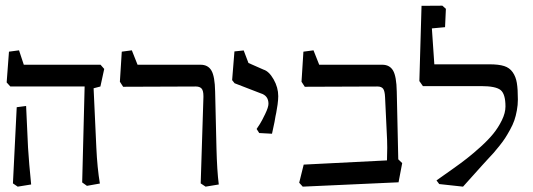

<svg xmlns="http://www.w3.org/2000/svg" viewBox="-20 -662 1914 689"><path d="M340.8 -429.7 354 -414.6 340.3 -351.6 315.9 -345.2 325.7 -132.3Q329.1 -59.1 338.4 -3.4L292 4.9L274.9 -7.3L283.7 -351.6H17.1L3.9 -366.2L12.2 -476.6L48.3 -481.4L65.4 -429.7ZM26.4 -3.9 40 -277.3 73.7 -281.7 80.6 -132.3Q84 -76.7 91.8 0L43.5 7.8Z M700.2 -3.9 710 -313.5V-316.9Q710 -336.9 703.4 -344.2Q696.8 -351.6 682.6 -351.6L421.9 -350.6L410.2 -368.7L417 -476.6L453.1 -481.4L473.6 -429.7H699.7Q726.6 -429.7 738.8 -408.7Q751 -387.7 752 -333.5L756.8 -130.4Q758.8 -49.3 765.1 0L717.8 7.8Z M900.9 -199.2Q905.8 -206.1 912.8 -217.3Q919.9 -228.5 931.6 -252.9Q943.4 -277.3 943.4 -289.6Q943.4 -318.8 915.5 -327.1L821.8 -363.3L813 -374.5L821.3 -477.5L854.5 -481L871.6 -436L925.8 -412.1Q945.3 -406.2 961.9 -377.2Q978.5 -348.1 978.5 -316.9Q978.5 -304.7 976.1 -286.6Q973.6 -268.6 971.2 -256.8L968.8 -245.6Q967.8 -234.9 956.1 -182.1L910.2 -184.6Z M1073.7 -350.6 1062 -368.7 1068.8 -476.6 1105 -481.4 1125.5 -429.7H1351.6Q1378.4 -429.7 1390.6 -408.7Q1402.8 -387.7 1403.8 -333.5L1409.2 -90.3L1423.3 -76.7L1410.2 -7.8L1066.4 7.8L1053.7 -6.3L1069.8 -71.3L1368.7 -86.4Q1369.6 -114.7 1369.6 -131.8Q1369.6 -151.9 1369.1 -159.7L1361.8 -313.5Q1360.8 -335.9 1354.7 -343.8Q1348.6 -351.6 1334.5 -351.6Z M1641.6 7.8 1556.2 -1.5 1546.4 -14.6 1607.9 -58.1Q1634.8 -77.1 1656 -93.8Q1677.2 -110.4 1704.6 -135Q1731.9 -159.7 1750 -181.9Q1768.1 -204.1 1781 -230.5Q1793.9 -256.8 1793.9 -279.8Q1793.9 -324.7 1776.4 -338.9Q1758.8 -353 1706.5 -353H1497.6L1484.9 -371.1L1492.7 -641.1L1567.4 -641.6L1580.1 -630.4L1577.1 -564.5L1529.8 -560.1L1538.6 -431.2H1736.8Q1769.5 -431.2 1789.1 -425Q1808.6 -418.9 1819.8 -402.8Q1831.1 -386.7 1834.7 -364.5Q1838.4 -342.3 1838.4 -304.7Q1838.4 -285.2 1834.7 -265.4Q1831.1 -245.6 1825.7 -230Q1820.3 -214.4 1810.3 -196.3Q1800.3 -178.2 1792.7 -166.5Q1785.2 -154.8 1771.7 -137.9Q1758.3 -121.1 1751 -113Q1743.7 -105 1729.2 -89.4Q1714.8 -73.7 1710.4 -68.8Z"/></svg>

Font: Neuton
Style: Regular
Weight: 400
Designer: Brian M Zick
Version: Version 1.3